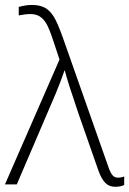

<svg xmlns="http://www.w3.org/2000/svg" viewBox="-25 -731 513 761"><path d="M-5.4 0 210.9 -495.1 186 -569.8Q169.9 -618.7 158.7 -637.5Q147.5 -656.2 132.6 -665.8Q117.7 -675.3 95.7 -675.3Q75.7 -675.3 49.3 -669.9V-703.6Q78.1 -711.4 101.1 -711.4Q131.8 -711.4 151.9 -700.9Q171.9 -690.4 187.3 -666.3Q202.6 -642.1 224.1 -582L405.8 -65.9Q412.6 -46.4 420.9 -36.6Q429.2 -26.9 441.9 -26.9Q456.1 -26.9 467.3 -31.7V2Q453.6 9.3 431.6 9.3Q408.2 9.3 393.1 -5.4Q377.9 -20 365.7 -53.2L288.1 -274.9Q244.6 -401.9 231.9 -451.2H230.5Q215.8 -408.2 195.6 -359.6Q175.3 -311 41.5 0Z"/></svg>

Font: Bpm'online Open Sans Light
Style: Regular
Weight: 300
Foundry: Ascender Corporation
Version: Version 1.10